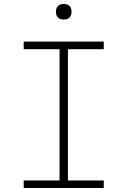

<svg xmlns="http://www.w3.org/2000/svg" viewBox="-20 -944 640 964"><path d="M99 0V-38H279V-697H99V-735H501V-697H321V-38H501V0ZM300 -846Q292 -846 284.5 -848Q277 -850 271 -856Q265 -862 263 -869.5Q261 -877 261 -885Q261 -893 263 -900.5Q265 -908 271 -914Q277 -920 284.5 -922Q292 -924 300 -924Q308 -924 315.5 -922Q323 -920 329 -914Q335 -908 337 -900.5Q339 -893 339 -885Q339 -877 337 -869.5Q335 -862 329 -856Q323 -850 315.5 -848Q308 -846 300 -846Z"/></svg>

Font: Iosevka Curly XLtEx
Style: Regular
Weight: 200
Width: 7
Monospace: yes
Designer: Belleve Invis
Foundry: Belleve Invis
Version: Version 11.1.0; ttfautohint (v1.8.3)